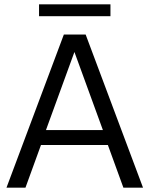

<svg xmlns="http://www.w3.org/2000/svg" viewBox="-20 -870 693 890"><path d="M10 0 276 -710H377L643 0H552L480 -198H170L98 0ZM193 -267H457L325 -629ZM161 -795V-850H492V-795Z"/></svg>

Font: Special Gothic
Style: Regular
Weight: 400
Designer: Alistair McCready
Foundry: Monolith
Version: Version 1.010; ttfautohint (v1.8.4.7-5d5b)